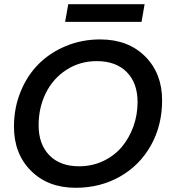

<svg xmlns="http://www.w3.org/2000/svg" viewBox="-20 -893 824 920"><path d="M756.8 -412.1Q756.8 -292.5 703.4 -196.8Q649.9 -101.1 555.2 -47.1Q460.4 6.8 342.8 6.8Q210 6.8 128.4 -74.7Q46.9 -156.2 46.9 -286.1Q46.9 -375 78.4 -452.9Q109.9 -530.8 164.6 -585.7Q219.2 -640.6 295.9 -672.4Q372.6 -704.1 460 -704.1Q593.8 -704.1 675.3 -622.8Q756.8 -541.5 756.8 -412.1ZM165 -293Q165 -201.7 216.6 -148.9Q268.1 -96.2 358.9 -96.2Q420.4 -96.2 473.4 -120.8Q526.4 -145.5 562.3 -187.5Q598.1 -229.5 618.7 -285.6Q639.2 -341.8 639.2 -403.8Q639.2 -495.1 587.4 -547.6Q535.6 -600.1 443.8 -600.1Q362.3 -600.1 297.9 -558.1Q233.4 -516.1 199.2 -446.3Q165 -376.5 165 -293ZM292 -788.1 307.1 -873H672.9L658.2 -788.1Z"/></svg>

Font: Poppins Medium
Style: Italic
Weight: 500
Italic angle: -10°
Designer: Ninad Kale (Devanagari), Jonny Pinhorn (Latin)
Foundry: Indian Type Foundry
Version: Version 3.200;PS 1.000;hotconv 16.6.54;makeotf.lib2.5.65590